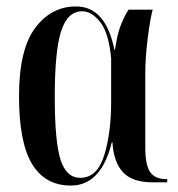

<svg xmlns="http://www.w3.org/2000/svg" viewBox="-20 -566 553 596"><path d="M200 10Q294 10 327 -124H329Q333 -62 362 -31Q391 0 454 0H499V-10H496Q461 -10 446 -32Q431 -54 431 -107V-338Q431 -387 438.5 -447Q446 -507 454 -536H379Q366 -516 355 -488Q344 -460 337 -412H335Q308 -546 216 -546Q139 -546 89 -479Q39 -412 39 -267Q39 -124 79.5 -57Q120 10 200 10ZM229 -14Q186 -14 168 -70Q150 -126 150 -266Q150 -409 170 -470Q190 -531 235 -531Q265 -531 291.5 -497Q318 -463 325 -384V-248Q325 -154 303.5 -84Q282 -14 229 -14Z"/></svg>

Font: Noto Serif Display Condensed Semi
Style: Regular
Weight: 600
Width: 3
Designer: Monotype Design Team
Foundry: Monotype Imaging Inc.
Version: Version 1.900